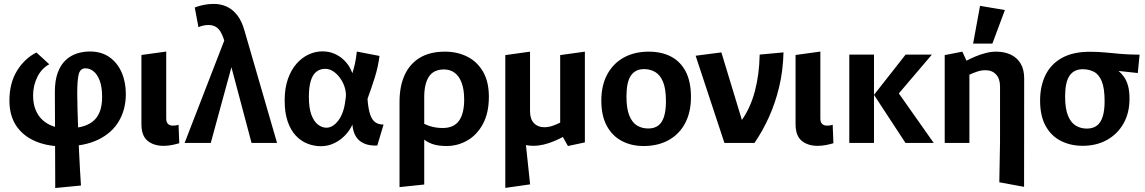

<svg xmlns="http://www.w3.org/2000/svg" viewBox="-20 -728 5830 978"><path d="M261.4 229.7 259.5 -260.3Q259.5 -318.5 274.2 -358.1Q288.9 -397.7 314.1 -421.3Q339.2 -444.9 371.2 -455.3Q403.2 -465.7 437.9 -465.7Q496.8 -465.7 537.7 -436.8Q578.5 -407.9 599.7 -358.9Q621 -309.9 621 -248.9Q621 -171.6 585.8 -111.2Q550.7 -50.9 480.1 -16.6Q409.4 17.7 303.1 17.7Q219.5 17.7 157.5 -9.8Q95.5 -37.2 61.7 -89Q28 -140.8 28 -215.4Q28 -304.4 66.2 -366.8Q104.3 -429.2 165.5 -460.7L230.9 -400.7Q191.4 -379 170 -335.6Q148.6 -292.1 148.6 -241.7Q148.6 -200.1 161.3 -168.8Q174 -137.4 196.8 -116.6Q219.7 -95.7 250.7 -84.9Q281.8 -74.2 318.4 -74.2Q359.1 -74.2 392.4 -81.7Q425.6 -89.3 449.8 -107.1Q473.9 -125 487 -156Q500.2 -187.1 500.2 -233.9Q500.2 -284.7 488.1 -316.7Q476 -348.8 456.9 -364.4Q437.7 -380 414.9 -380Q389.4 -380 381.4 -351.2Q373.4 -322.3 373.4 -252.1Q373.4 -223.1 374.7 -175.9Q375.9 -128.6 377.9 -73.1Q379.9 -17.5 382.4 38.2Q384.9 94 387.7 141Q390.4 188 392.4 217Z M813.1 14.9Q762.9 14.9 731.6 -10.9Q700.4 -36.7 700.4 -95V-447.9L826.7 -465.4V-124.2Q826.7 -106 835.5 -97Q844.4 -88.1 860.9 -88.1Q877.9 -88.1 889.5 -92.4L893.2 1.5Q878.7 6 857.3 10.4Q835.8 14.9 813.1 14.9Z M1261.3 0 1126.7 -506.5Q1112.5 -559.1 1093.4 -579.9Q1074.3 -600.7 1043.3 -600.7Q1027.5 -600.7 1014.6 -597.5Q1001.8 -594.2 990.8 -589.8L972.1 -690Q994.1 -698.5 1019.1 -703.3Q1044.1 -708.1 1069.1 -708.1Q1104.4 -708.1 1134.8 -694.3Q1165.1 -680.4 1188.4 -650.7Q1211.6 -620.9 1225.2 -572.5L1391.2 0ZM920.4 0 1129.5 -539.9 1182 -470.5 1053.6 0Z M1614.7 16.7Q1579.1 16.7 1545.9 3.6Q1512.7 -9.5 1486.5 -37.4Q1460.3 -65.3 1445.2 -109.6Q1430 -154 1430 -216Q1430 -279.3 1446.7 -326.2Q1463.3 -373 1491.1 -404.2Q1518.8 -435.4 1552.8 -450.8Q1586.8 -466.3 1621.5 -466.3Q1656.3 -466.3 1682.8 -454.6Q1709.3 -443 1728.3 -425.5Q1747.3 -407.9 1758.7 -389Q1770.1 -370 1774.7 -354.9Q1782.5 -378.9 1788.2 -404.6Q1793.8 -430.3 1797.7 -465.3L1913.1 -443.1Q1905.9 -386.7 1889.2 -333.6Q1872.4 -280.6 1852 -224.3Q1855.7 -173.3 1865.6 -144.5Q1875.5 -115.8 1892.7 -104.5Q1909.8 -93.1 1933.8 -93.6L1901.8 13.5Q1882.4 14.6 1861.4 10.9Q1840.5 7.2 1821.8 -3.9Q1803.2 -15 1790.7 -36.6Q1778.3 -58.3 1774.9 -93.1Q1762 -63.7 1737.7 -38.6Q1713.5 -13.5 1682 1.6Q1650.5 16.7 1614.7 16.7ZM1642.6 -77.5Q1675.7 -77.5 1703.7 -114.6Q1731.7 -151.8 1738.9 -215.1Q1739.9 -221.3 1740.8 -227.9Q1741.7 -234.6 1742.2 -240.3Q1742.5 -265.1 1733.9 -289.2Q1725.3 -313.2 1710.2 -333.2Q1695.1 -353.2 1676.3 -365.3Q1657.4 -377.4 1636.2 -377.4Q1610 -377.4 1591.2 -362.4Q1572.4 -347.4 1562.9 -315.7Q1553.3 -284.1 1553.3 -234.9Q1553.3 -176.9 1566.5 -142.4Q1579.7 -107.9 1600.3 -92.7Q1621 -77.5 1642.6 -77.5Z M2015.1 225.1V-208.7Q2015.1 -289.2 2041.4 -346.3Q2067.7 -403.5 2119.1 -434.2Q2170.5 -464.9 2245.7 -464.9Q2309.9 -464.9 2360.6 -439.2Q2411.3 -413.5 2440.8 -362.4Q2470.2 -311.4 2470.2 -235.1Q2470.2 -153.7 2440.5 -97.7Q2410.7 -41.7 2361.4 -13Q2312.2 15.7 2254.7 15.7Q2217.6 15.7 2191.8 8.4Q2166.1 1.1 2147.6 -11.9Q2129.2 -24.9 2111.6 -41.2V-114.1Q2137.1 -96.6 2167.9 -86.3Q2198.7 -76 2235.3 -76Q2291.8 -76 2318.1 -113Q2344.4 -150.1 2344.4 -220.5Q2344.4 -270.5 2332.2 -304.4Q2320 -338.4 2297.2 -356.3Q2274.3 -374.2 2241.8 -374.2Q2188.6 -374.2 2164.7 -337.4Q2140.9 -300.6 2140.9 -233.6V211.9Z M2656.8 -10 2680.2 211.1 2553.9 229.1V-222.2H2656.8ZM2873 15.8 2847.1 -30.2Q2826.6 -19.2 2801.2 -8.6Q2775.8 2 2749.1 8.4Q2722.3 14.7 2697 14.7Q2656.1 14.7 2623.7 -0.1Q2591.3 -15 2572.6 -45.3Q2553.9 -75.6 2553.9 -121.1V-447.3L2679.8 -464.9V-162.2Q2679.8 -121.6 2699.8 -100.8Q2719.8 -79.9 2752.5 -79.9Q2773.9 -79.9 2795.1 -87.3Q2816.3 -94.8 2833.4 -103.4V-447.3L2959.2 -464.9V-2.7Z M3258.2 15.8Q3196.2 15.8 3147.6 -9.8Q3098.9 -35.3 3071 -86.6Q3043 -137.9 3043 -215.5Q3043 -293.5 3073.3 -349.3Q3103.5 -405.2 3157.7 -435Q3211.8 -464.9 3284.7 -464.9Q3350.3 -464.9 3398.5 -439.5Q3446.7 -414.2 3473.2 -362.9Q3499.6 -311.6 3499.6 -233.5Q3499.6 -156.5 3469.9 -100.4Q3440.1 -44.3 3385.9 -14.3Q3331.7 15.8 3258.2 15.8ZM3281.9 -73.5Q3312.3 -73.5 3332.4 -88Q3352.4 -102.5 3362.3 -133.7Q3372.2 -164.8 3372.2 -212.5Q3372.2 -274.9 3357.6 -310.6Q3342.9 -346.3 3317.6 -361.1Q3292.3 -376 3260.9 -376Q3215.9 -376 3193.4 -342.7Q3171 -309.4 3171 -236.5Q3171 -175 3185.6 -139.1Q3200.3 -103.2 3225.4 -88.3Q3250.4 -73.5 3281.9 -73.5Z M3670 0 3523.4 -444.1 3654.5 -461.1 3759 -117Q3802.9 -179.4 3825.3 -264.1Q3847.7 -348.9 3849.6 -450L3971 -461.1Q3968.7 -368.7 3949.2 -286.6Q3929.7 -204.5 3897.5 -133Q3865.3 -61.5 3823.2 0Z M4145.1 14.9Q4094.9 14.9 4063.6 -10.9Q4032.4 -36.7 4032.4 -95V-447.9L4158.7 -465.4V-124.2Q4158.7 -106 4167.5 -97Q4176.4 -88.1 4192.9 -88.1Q4209.9 -88.1 4221.5 -92.4L4225.2 1.5Q4210.7 6 4189.3 10.4Q4167.8 14.9 4145.1 14.9Z M4592.3 0 4431.9 -244.9 4593 -450H4726.9L4558.5 -252.2L4736.1 0ZM4306.1 0V-450H4431.9V0Z M5196.4 223.7 5070.2 200.5 5073.9 -4.1V-287.9Q5073.9 -326.4 5053.9 -348.4Q5033.9 -370.4 4999.7 -370.4Q4978.4 -370.4 4957 -363.2Q4935.5 -356 4917.9 -347.3V0H4792.1V-447.3L4881.9 -464.9L4903 -418.8Q4923.6 -429.8 4949 -440.4Q4974.4 -451.1 5001.4 -458Q5028.4 -464.9 5053.8 -464.9Q5095.7 -464.9 5127.9 -450Q5160 -435.1 5178.5 -404.8Q5196.9 -374.5 5196.9 -329ZM4936.8 -505.9 4972.1 -698.2 5098.7 -676.9 5034.9 -505.9Z M5495 14.7Q5433.1 14.7 5383.8 -10.3Q5334.5 -35.3 5306.2 -86.5Q5278 -137.8 5278 -215.9Q5278 -289.7 5305.6 -345.8Q5333.1 -401.9 5389.4 -433.1Q5445.7 -464.3 5530.8 -464.3Q5574.2 -464.3 5610.9 -460.7Q5647.5 -457.1 5688.2 -453.5Q5728.9 -449.9 5784.8 -449.5L5775.6 -356L5677.9 -366.6Q5693.9 -352.9 5706.3 -335Q5718.7 -317.1 5726 -290.7Q5733.4 -264.3 5733.4 -224.6Q5733.4 -152.9 5702.8 -98.9Q5672.2 -44.9 5618.5 -15.1Q5564.8 14.7 5495 14.7ZM5516.3 -73Q5546.7 -73 5566.8 -87.8Q5586.8 -102.5 5596.7 -133.7Q5606.6 -164.8 5606.6 -212.5Q5606.6 -278.7 5592.2 -313.8Q5577.8 -349 5552.4 -362.2Q5527.1 -375.4 5495.3 -375.4Q5450.3 -375.4 5427.8 -342.1Q5405.4 -308.9 5405.4 -236.5Q5405.4 -175 5420 -139.1Q5434.7 -103.2 5459.8 -88.1Q5484.8 -73 5516.3 -73Z"/></svg>

Font: Ancizar Sans Thin
Style: Regular
Weight: 100
Designer: Cesar Puertas, Viviana Monsalve, Julian Moncada, Julian Prieto, Jose Castro, Mariel Hernandez, Felipe Aragon, Sara Alarc
Version: Version 8.100